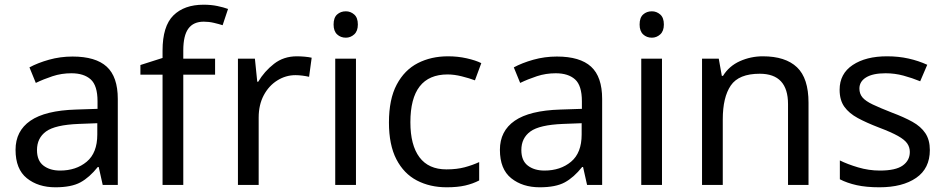

<svg xmlns="http://www.w3.org/2000/svg" viewBox="-20 -785 4012 815"><path d="M288 -545Q386 -545 433 -502Q480 -459 480 -365V0H416L399 -76H395Q360 -32 321.5 -11Q283 10 215 10Q142 10 94 -28.5Q46 -67 46 -149Q46 -229 109 -272.5Q172 -316 303 -320L394 -323V-355Q394 -422 365 -448Q336 -474 283 -474Q241 -474 203 -461.5Q165 -449 132 -433L105 -499Q140 -518 188 -531.5Q236 -545 288 -545ZM314 -259Q214 -255 175.5 -227Q137 -199 137 -148Q137 -103 164.5 -82Q192 -61 235 -61Q303 -61 348 -98.5Q393 -136 393 -214V-262Z M893 -468H758V0H670V-468H576V-509L670 -539V-570Q670 -674 716 -719.5Q762 -765 844 -765Q876 -765 902.5 -759.5Q929 -754 948 -747L925 -678Q909 -683 888 -688Q867 -693 845 -693Q801 -693 779.5 -663.5Q758 -634 758 -571V-536H893Z M1240 -546Q1255 -546 1272.5 -544.5Q1290 -543 1303 -540L1292 -459Q1279 -462 1263.5 -464Q1248 -466 1234 -466Q1193 -466 1157 -443.5Q1121 -421 1099.5 -380.5Q1078 -340 1078 -286V0H990V-536H1062L1072 -438H1076Q1102 -482 1143 -514Q1184 -546 1240 -546Z M1448 -737Q1468 -737 1483.5 -723.5Q1499 -710 1499 -681Q1499 -653 1483.5 -639Q1468 -625 1448 -625Q1426 -625 1411 -639Q1396 -653 1396 -681Q1396 -710 1411 -723.5Q1426 -737 1448 -737ZM1491 -536V0H1403V-536Z M1876 10Q1805 10 1749.5 -19Q1694 -48 1662.5 -109Q1631 -170 1631 -265Q1631 -364 1664 -426Q1697 -488 1753.5 -517Q1810 -546 1882 -546Q1923 -546 1961 -537.5Q1999 -529 2023 -517L1996 -444Q1972 -453 1940 -461Q1908 -469 1880 -469Q1722 -469 1722 -266Q1722 -169 1760.5 -117.5Q1799 -66 1875 -66Q1919 -66 1952.5 -75Q1986 -84 2014 -97V-19Q1987 -5 1954.5 2.5Q1922 10 1876 10Z M2344 -545Q2442 -545 2489 -502Q2536 -459 2536 -365V0H2472L2455 -76H2451Q2416 -32 2377.5 -11Q2339 10 2271 10Q2198 10 2150 -28.5Q2102 -67 2102 -149Q2102 -229 2165 -272.5Q2228 -316 2359 -320L2450 -323V-355Q2450 -422 2421 -448Q2392 -474 2339 -474Q2297 -474 2259 -461.5Q2221 -449 2188 -433L2161 -499Q2196 -518 2244 -531.5Q2292 -545 2344 -545ZM2370 -259Q2270 -255 2231.5 -227Q2193 -199 2193 -148Q2193 -103 2220.5 -82Q2248 -61 2291 -61Q2359 -61 2404 -98.5Q2449 -136 2449 -214V-262Z M2747 -737Q2767 -737 2782.5 -723.5Q2798 -710 2798 -681Q2798 -653 2782.5 -639Q2767 -625 2747 -625Q2725 -625 2710 -639Q2695 -653 2695 -681Q2695 -710 2710 -723.5Q2725 -737 2747 -737ZM2790 -536V0H2702V-536Z M3218 -546Q3314 -546 3363 -499.5Q3412 -453 3412 -349V0H3325V-343Q3325 -472 3205 -472Q3116 -472 3082 -422Q3048 -372 3048 -278V0H2960V-536H3031L3044 -463H3049Q3075 -505 3121 -525.5Q3167 -546 3218 -546Z M3927 -148Q3927 -70 3869 -30Q3811 10 3713 10Q3657 10 3616.5 1Q3576 -8 3545 -24V-104Q3577 -88 3622.5 -74.5Q3668 -61 3715 -61Q3782 -61 3812 -82.5Q3842 -104 3842 -140Q3842 -160 3831 -176Q3820 -192 3791.5 -208Q3763 -224 3710 -244Q3658 -264 3621 -284Q3584 -304 3564 -332Q3544 -360 3544 -404Q3544 -472 3599.5 -509Q3655 -546 3745 -546Q3794 -546 3836.5 -536.5Q3879 -527 3916 -510L3886 -440Q3852 -454 3815 -464Q3778 -474 3739 -474Q3685 -474 3656.5 -456.5Q3628 -439 3628 -409Q3628 -387 3641 -371.5Q3654 -356 3684.5 -341.5Q3715 -327 3766 -307Q3817 -288 3853 -268Q3889 -248 3908 -219.5Q3927 -191 3927 -148Z"/></svg>

Font: Noto Sans Rejang
Style: Regular
Weight: 400
Designer: Monotype Design Team
Foundry: Monotype Imaging Inc.
Version: Version 2.001; ttfautohint (v1.8.4.7-5d5b)